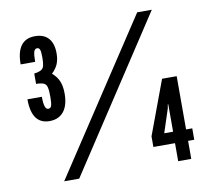

<svg xmlns="http://www.w3.org/2000/svg" viewBox="-81 -826 1011 918"><g transform="rotate(-10 425.0 -367.5)"><path d="M139.5 -295.5Q53 -295.5 53 -416.5H123Q123 -384 128.2 -369.2Q133.5 -354.5 143.5 -354.5Q155.5 -354.5 159.2 -367Q163 -379.5 163 -409Q163 -440.5 159.2 -455.8Q155.5 -471 143.5 -476.2Q131.5 -481.5 106.5 -482V-532Q129 -535.5 140 -541.5Q151 -547.5 154.5 -561.2Q158 -575 158 -601Q158 -629 154.2 -639Q150.5 -649 140.5 -649Q129.5 -649 125 -635.2Q120.5 -621.5 120.5 -586.5H50Q50 -707.5 140.5 -707.5Q183.5 -707.5 206 -682.2Q228.5 -657 228.5 -609Q228.5 -580 219.8 -558.5Q211 -537 190 -516.5Q212.5 -497.5 222.8 -473Q233 -448.5 233 -413Q233 -356.5 208.8 -326Q184.5 -295.5 139.5 -295.5ZM158 0 642 -735H713L231 0ZM711.5 0V-87.5H606.5V-139L704 -401.5H775V-143H805V-87.5H775V0ZM669 -143H712V-276H709.5L706.5 -257.5Z"/></g></svg>

Font: League Gothic SemiCondensed
Style: Regular
Weight: 400
Width: 4
Designer: The League of Moveable Type
Version: Version 2.001